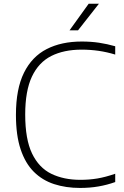

<svg xmlns="http://www.w3.org/2000/svg" viewBox="-20 -964 640 994"><path d="M394.5 9Q321 9 260.2 -10.8Q199.5 -30.5 155.2 -74.5Q111 -118.5 86.8 -191Q62.5 -263.5 62.5 -369Q62.5 -503.5 104 -587.2Q145.5 -671 221.8 -710Q298 -749 403 -749Q451 -749 492.8 -742.8Q534.5 -736.5 576.5 -724.5V-681.5Q534 -694.5 490.8 -700.8Q447.5 -707 402.5 -707Q310.5 -707 245.2 -674Q180 -641 145.2 -567.2Q110.5 -493.5 110.5 -371Q110.5 -243 146 -169.2Q181.5 -95.5 245.8 -64.2Q310 -33 396 -33Q442 -33 484 -40Q526 -47 576.5 -64.5V-21.5Q534.5 -6.5 490 1.2Q445.5 9 394.5 9ZM340 -807 439 -944.5H492L384 -807Z"/></svg>

Font: Encode Sans SemiExpanded ExtraLight
Style: Regular
Weight: 250
Width: 6
Designer: Multiple Designers
Foundry: Impallari Type
Version: Version 3.002